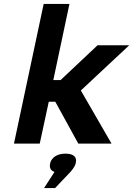

<svg xmlns="http://www.w3.org/2000/svg" viewBox="-20 -730 677 976"><path d="M202 -710 51 0H182L228 -213H261L378 0H547L391 -270L637 -500H476L288 -323H251L333 -710ZM204 226H260L339 143C355 124 362 112 365 100V98C373 69 354 51 313 51C271 51 243 70 235 99V101C230 122 237 137 257 144Z"/></svg>

Font: LT Wave Text Bold Italic
Style: Regular
Weight: 700
Designer: Daniel Lyons
Version: Version 2.5 (Glyphs App)